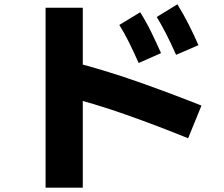

<svg xmlns="http://www.w3.org/2000/svg" viewBox="-20 -805 1040 893"><path d="M365 68H192V-769H365ZM917 -314 855 -162Q712 -220 566.5 -271.5Q421 -323 263 -363L304 -521Q467 -479 619 -425.5Q771 -372 917 -314ZM625 -512Q599 -570 578 -612Q557 -654 535 -689L632 -748Q661 -702 684.5 -653.5Q708 -605 729 -558ZM799 -550Q773 -608 752 -649Q731 -690 709 -726L805 -785Q834 -738 858.5 -689.5Q883 -641 903 -595Z"/></svg>

Font: Murecho Thin ExtraBold
Style: Regular
Weight: 800
Version: Version 1.010